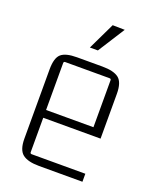

<svg xmlns="http://www.w3.org/2000/svg" viewBox="-130 -754 670 834"><g transform="rotate(20 204.5 -337.0)"><path d="M354 5H153Q101 5 77 -14Q53 -33 53 -85V-405Q53 -458 74 -476.5Q95 -495 147 -495H264Q317 -495 340.5 -476.5Q364 -458 364 -405V-198H92V-234H318V-451Q318 -458 311 -458H106Q99 -458 99 -451V-39Q99 -32 106 -32H354ZM185 -554H222L301 -678L245 -679Z"/></g></svg>

Font: Gemunu Libre ExtraLight ExtraLight
Style: Regular
Weight: 250
Version: Version 1.100